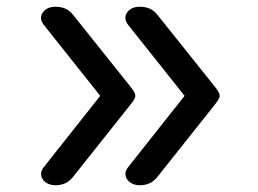

<svg xmlns="http://www.w3.org/2000/svg" viewBox="-20 -535 765 569"><path d="M145 14Q127 14 115.5 5.5Q104 -3 102 -15.5Q100 -28 110 -40L277 -251L110 -461Q95 -480 106.5 -497.5Q118 -515 145 -515Q160 -515 173.5 -509.5Q187 -504 199 -488L358 -289Q372 -272 376.5 -264.5Q381 -257 381 -251Q381 -246 376.5 -238.5Q372 -231 358 -214L199 -14Q187 2 173.5 8Q160 14 145 14ZM395 14Q377 14 365.5 5.5Q354 -3 352 -15.5Q350 -28 360 -40L527 -251L360 -461Q345 -480 356.5 -497.5Q368 -515 395 -515Q410 -515 423.5 -509.5Q437 -504 449 -488L608 -289Q622 -272 626.5 -264.5Q631 -257 631 -251Q631 -246 626.5 -238.5Q622 -231 608 -214L449 -14Q437 2 423.5 8Q410 14 395 14Z"/></svg>

Font: Playwrite DE Grund
Style: Regular
Weight: 400
Designer: Veronika Burian, José Scaglione
Foundry: TypeTogether
Version: Version 1.002